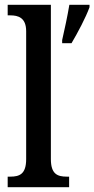

<svg xmlns="http://www.w3.org/2000/svg" viewBox="-20 -780 393 800"><path d="M12 0H268V-44H258C219 -44 192 -55 192 -117V-760H12V-716H23C55 -716 89 -707 89 -650V-117C89 -55 62 -44 23 -44H12ZM239 -613V-600H278C303 -642 338 -708 353 -750V-760H269C261 -712 249 -657 239 -613Z"/></svg>

Font: Noto Serif Ethiopic Condensed Medium
Style: Regular
Weight: 500
Width: 3
Designer: Monotype Design Team
Foundry: Monotype Imaging Inc.
Version: Version 2.102